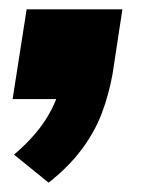

<svg xmlns="http://www.w3.org/2000/svg" viewBox="-20 -212 340 411"><path d="M84 179 10 119Q35 98 55.5 74Q76 50 90 23Q104 -4 110 -31L144 0H7L37 -192H242L221 -54Q213 -9 197.5 31.5Q182 72 154 109Q126 146 84 179Z"/></svg>

Font: Nunito Sans 7pt SemiCondensed Black
Style: Italic
Weight: 900
Width: 4
Italic angle: -9°
Designer: Vernon Adams
Foundry: Vernon Adams
Version: Version 3.101;gftools[0.9.27]